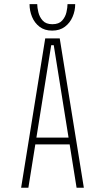

<svg xmlns="http://www.w3.org/2000/svg" viewBox="-20 -880 490 900"><path d="M125 -235H327V-203H125ZM339 0 232 -668H220L113 0H79L192 -700H260L373 0ZM332.5 -860.5Q332.5 -829.5 320.2 -801Q308 -772.5 284 -754.5Q260 -736.5 224.5 -736.5Q189 -736.5 165.5 -754.5Q142 -772.5 130.2 -801Q118.5 -829.5 118.5 -860.5H154.5Q154.5 -845 159.8 -822.8Q165 -800.5 180.2 -783.5Q195.5 -766.5 225.5 -766.5Q256 -766.5 271.2 -783.5Q286.5 -800.5 291.5 -822.8Q296.5 -845 296.5 -860.5Z"/></svg>

Font: League Mono Thin Condensed
Style: Regular
Weight: 100
Width: 1
Designer: Tyler Finck
Foundry: The League of Moveable Type / Tyler Finck
Version: Version 2.300;RELEASE